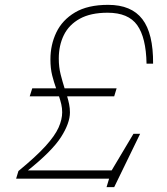

<svg xmlns="http://www.w3.org/2000/svg" viewBox="-20 -737 690 792"><path d="M461 -372.5 451 -339.5H257Q262 -323 265.2 -306.8Q268.5 -290.5 268.5 -273.5Q268.5 -229 231.5 -171.2Q194.5 -113.5 95 -34H440.5L530.5 -185H558L451 35H419.5L430 0H46.5L56 -31.5Q128.5 -91 167.5 -134Q206.5 -177 221.5 -210.5Q236.5 -244 236.5 -274Q236.5 -291 232.8 -307Q229 -323 223.5 -339.5H102.5L113 -372.5H211.5Q202.5 -397.5 195.2 -426.2Q188 -455 188 -492Q188 -552.5 212.5 -603.5Q237 -654.5 289.5 -685.8Q342 -717 426 -717Q522 -717 567.2 -658Q612.5 -599 611.5 -474.5H584.5Q582.5 -582 546 -633.2Q509.5 -684.5 424 -684.5Q354 -684.5 309.2 -659.8Q264.5 -635 243.5 -592.5Q222.5 -550 222.5 -495.5Q222.5 -460 230.2 -429.8Q238 -399.5 246.5 -372.5Z"/></svg>

Font: Newsreader Caption ExtraLight
Style: Italic
Weight: 275
Italic angle: -17°
Designer: Hugues Gentile
Foundry: Production Type
Version: Version 1.001